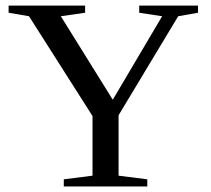

<svg xmlns="http://www.w3.org/2000/svg" viewBox="-20 -675 762 695"><path d="M409.2 -257.8V-39.1L513.2 -25.9V0H210.9V-25.9L314.9 -39.1V-254.9L85 -616.2L11.2 -628.9V-654.8H288.1V-628.9L200.2 -616.2L388.2 -314L566.9 -616.2L483.9 -628.9V-654.8H696.8V-628.9L625 -616.2Z"/></svg>

Font: Times New Roman
Style: Regular
Weight: 400
Designer: Steve Matteson
Foundry: Ascender Corporation
Version: Version 2.00.3